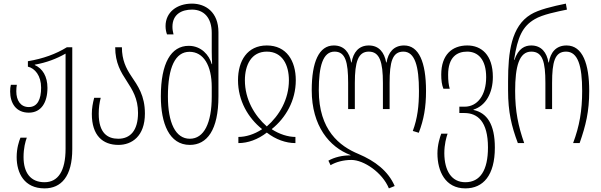

<svg xmlns="http://www.w3.org/2000/svg" viewBox="-20 -790 3318 1060"><path d="M226 250C317 250 379 185 379 33V-529H349C289 -492 218 -466 134 -452V-422C173 -413 207 -372 207 -306C207 -242 187 -199 139 -199C93 -199 70 -236 70 -286C70 -299 71 -312 73 -322H40C37 -311 36 -299 36 -285C36 -221 68 -168 139 -168C208 -168 242 -225 242 -305C242 -368 215 -412 172 -431V-433C236 -444 293 -466 342 -494V31C342 155 300 216 226 216C149 216 110 164 110 77C110 28 120 -9 128 -30H93C85 -11 72 28 72 77C72 166 114 250 226 250Z M634 10C707 10 780 -37 780 -163C780 -263 741 -316 704 -371C676 -413 653 -459 653 -529H616C616 -442 648 -391 680 -342C711 -294 742 -246 742 -167C742 -68 698 -24 633 -24C575 -24 525 -54 525 -162C525 -195 529 -222 536 -250H500C492 -220 487 -192 487 -161C487 -42 547 10 634 10Z M1028 10C1123 10 1186 -72 1186 -258V-612C1186 -724 1114 -770 1040 -770C956 -770 894 -722 894 -646C894 -629 897 -614 902 -600H938C935 -613 932 -626 932 -642C932 -712 984 -737 1040 -737C1105 -737 1149 -693 1149 -608V-505C1149 -484 1150 -462 1151 -436H1149C1135 -486 1091 -537 1022 -537C924 -537 868 -441 868 -258C868 -109 914 10 1028 10ZM1028 -24C949 -24 907 -112 907 -258C907 -419 948 -504 1026 -504C1104 -504 1149 -428 1149 -309V-257C1149 -110 1106 -24 1028 -24Z M1296 0C1349 0 1404 -20 1453 -58C1502 -20 1558 0 1611 0V-34C1570 -34 1523 -49 1481 -76V-78C1557 -139 1613 -234 1613 -347C1613 -454 1562 -539 1453 -539C1345 -539 1294 -454 1294 -347C1294 -234 1350 -139 1426 -78V-76C1383 -48 1337 -34 1296 -34ZM1453 -92C1385 -152 1332 -241 1332 -347C1332 -430 1367 -505 1453 -505C1540 -505 1575 -430 1575 -347C1575 -241 1522 -152 1453 -92Z M2127 250 2159 237C2123 154 2051 99 1959 60C1855 17 1740 -71 1740 -292C1740 -423 1762 -505 1827 -505C1887 -505 1902 -448 1902 -332V-188H1939V-332C1939 -448 1957 -505 2016 -505C2076 -505 2094 -448 2094 -332V-188H2131V-332C2131 -448 2146 -505 2207 -505C2271 -505 2293 -423 2293 -288C2293 -205 2285 -137 2259 -67L2292 -57C2320 -130 2332 -198 2332 -288C2332 -448 2292 -539 2211 -539C2153 -539 2123 -500 2114 -445H2112C2102 -500 2073 -539 2016 -539C1960 -539 1930 -500 1921 -445H1919C1910 -500 1880 -539 1823 -539C1741 -539 1701 -448 1701 -292C1701 -94 1799 22 1915 66V68C1872 67 1826 78 1793 97L1805 122C1835 104 1877 93 1920 93C1988 93 2091 162 2127 250Z M2549 250C2648 250 2712 178 2712 25C2712 -105 2668 -167 2594 -183V-185C2662 -206 2701 -277 2701 -365C2701 -488 2637 -539 2560 -539C2475 -539 2416 -487 2416 -378C2416 -348 2419 -322 2428 -300H2463C2457 -320 2454 -345 2454 -377C2454 -475 2503 -505 2559 -505C2619 -505 2664 -462 2664 -364C2664 -263 2615 -201 2545 -201H2516V-166H2544C2616 -166 2674 -120 2674 24C2674 150 2631 216 2549 216C2472 216 2434 152 2433 57C2433 6 2444 -31 2451 -52H2416C2409 -33 2395 9 2395 57C2395 155 2438 250 2549 250Z M2839 0H2874C2841 -94 2824 -176 2824 -288C2824 -423 2846 -505 2913 -505C2976 -505 2991 -448 2991 -332V-188H3028V-332C3028 -448 3043 -505 3105 -505C3171 -505 3194 -426 3194 -288C3194 -179 3179 -93 3144 0H3180C3214 -97 3233 -174 3233 -288C3233 -436 3197 -539 3108 -539C3049 -539 3019 -500 3010 -445H3008C2999 -500 2969 -539 2913 -539C2879 -539 2842 -524 2820 -459H2818C2837 -586 2865 -645 2932 -684C2975 -710 3057 -726 3110 -737L3104 -770C3031 -755 2954 -737 2910 -710C2803 -645 2785 -503 2785 -342V-290C2785 -172 2804 -93 2839 0Z"/></svg>

Font: Noto Sans Georgian ExtraCondensed ExtraLight
Style: Regular
Weight: 200
Width: 2
Designer: Monotype Design Team, Akaki Razmadze
Foundry: Google LLC
Version: Version 2.005